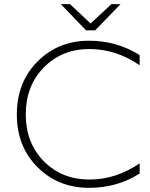

<svg xmlns="http://www.w3.org/2000/svg" viewBox="-20 -894 721 924"><path d="M409 10Q260 10 160.5 -89.5Q61 -189 61 -343Q61 -498 160.5 -598Q260 -698 409 -698Q542 -698 652 -629V-580Q539 -658 410 -658Q278 -658 191 -569.5Q104 -481 104 -343Q104 -206 191 -118Q278 -30 410 -30Q539 -30 652 -108V-59Q544 10 409 10ZM394 -748H438L560 -874H516L416 -781L317 -874H273Z"/></svg>

Font: Roundo Light
Style: Regular
Weight: 300
Designer: Namrata Goyal (Gurmukhi), Shiva Nallaperumal (Latin)
Foundry: Indian Type Foundry
Version: Version 1.000;PS 1.0;hotconv 1.0.88;makeotf.lib2.5.647800